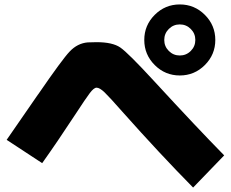

<svg xmlns="http://www.w3.org/2000/svg" viewBox="-20 -840 1040 865"><path d="M850 5Q700 -147 531 -337Q473 -403 451 -424Q429 -445 415 -445Q403 -445 384.5 -420.5Q366 -396 321 -327Q235 -196 170 -105L10 -210L151 -414L152 -415Q262 -575 294 -608Q329 -645 375 -649L415 -650Q487 -650 522 -626Q557 -602 673 -476Q869 -263 990 -140ZM903 -773Q950 -726 950 -660Q950 -594 903 -547Q856 -500 790 -500Q724 -500 677 -547Q630 -594 630 -660Q630 -726 677 -773Q724 -820 790 -820Q856 -820 903 -773ZM839.5 -610.5Q860 -631 860 -660Q860 -689 839.5 -709.5Q819 -730 790 -730Q761 -730 740.5 -709.5Q720 -689 720 -660Q720 -631 740.5 -610.5Q761 -590 790 -590Q819 -590 839.5 -610.5Z"/></svg>

Font: Mplus 1p Black
Style: Regular
Weight: 900
Version: Version 1.061